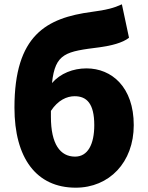

<svg xmlns="http://www.w3.org/2000/svg" viewBox="-20 -856 685 890"><path d="M216 -314V-342C249 -392 290 -410 326 -410C382 -410 417 -376 417 -276C417 -187 387 -130 328 -130C259 -130 216 -188 216 -314ZM331 14C486 14 600 -103 600 -276C600 -452 498 -539 381 -539C319 -539 260 -516 221 -471C236 -611 286 -617 443 -637C494 -644 548 -657 578 -681L545 -836C508 -819 475 -810 406 -801C195 -773 47 -693 47 -357C47 -124 148 14 331 14Z"/></svg>

Font: Noto Sans JP Black
Style: Regular
Weight: 900
Designer: Ryoko NISHIZUKA 西塚涼子 (kana, bopomofo & ideographs); Paul D. Hunt (Latin, Greek & Cyrillic); Sandoll Communications 산돌커뮤니
Foundry: Adobe
Version: Version 2.002;hotconv 1.0.116;makeotfexe 2.5.65601